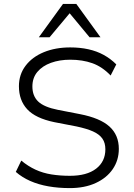

<svg xmlns="http://www.w3.org/2000/svg" viewBox="-20 -956 687 984"><path d="M338 8Q279 8 228 -1Q177 -10 135 -28.5Q93 -47 61 -75L89 -133Q124 -104 162 -86.5Q200 -69 244 -62Q288 -55 338 -55Q425 -55 472.5 -91.5Q520 -128 520 -191Q520 -224 504.5 -246Q489 -268 456.5 -282.5Q424 -297 372 -308L258 -330Q162 -350 119.5 -396Q77 -442 77 -514Q77 -574 111 -619Q145 -664 204.5 -688.5Q264 -713 340 -713Q390 -713 433 -703.5Q476 -694 511.5 -674.5Q547 -655 576 -626L547 -569Q504 -614 453.5 -632Q403 -650 340 -650Q285 -650 241 -634Q197 -618 171.5 -587.5Q146 -557 146 -513Q146 -464 176 -435.5Q206 -407 277 -393L390 -371Q493 -351 541 -307.5Q589 -264 589 -193Q589 -135 558 -89.5Q527 -44 470.5 -18Q414 8 338 8ZM179 -765 303 -936H371L495 -765H439L337 -888L234 -765Z"/></svg>

Font: Nunito Sans 8pt Light
Style: Regular
Weight: 300
Version: Version 3.101;gftools[0.9.27]